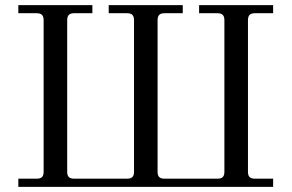

<svg xmlns="http://www.w3.org/2000/svg" viewBox="-20 -732 1142 752"><path d="M51.8 0V-32.2H124Q138.2 -32.2 144.5 -38.6Q150.9 -44.9 150.9 -59.1V-652.8Q150.9 -667 144.5 -673.6Q138.2 -680.2 124 -680.2H51.8V-711.9H341.8V-680.2H270Q255.9 -680.2 249.5 -673.6Q243.2 -667 243.2 -652.8V-59.1Q243.2 -44.9 249.5 -38.6Q255.9 -32.2 270 -32.2H478Q492.2 -32.2 498.5 -38.6Q504.9 -44.9 504.9 -59.1V-652.8Q504.9 -667 498.5 -673.6Q492.2 -680.2 478 -680.2H405.8V-711.9H695.8V-680.2H624Q609.9 -680.2 603.5 -673.6Q597.2 -667 597.2 -652.8V-59.1Q597.2 -44.9 603.5 -38.6Q609.9 -32.2 624 -32.2H832Q846.2 -32.2 852.5 -38.6Q858.9 -44.9 858.9 -59.1V-652.8Q858.9 -667 852.5 -673.6Q846.2 -680.2 832 -680.2H759.8V-711.9H1049.8V-680.2H978Q963.9 -680.2 957.5 -673.6Q951.2 -667 951.2 -652.8V-59.1Q951.2 -44.9 957.5 -38.6Q963.9 -32.2 978 -32.2H1049.8V0Z"/></svg>

Font: Flanker Steampunk
Style: Regular
Weight: 400
Designer: Alexey Kryukov, Leonardo Di Lena
Foundry: Alexey Kryukov, Leonardo Di Lena
Version: 1.210